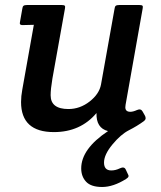

<svg xmlns="http://www.w3.org/2000/svg" viewBox="-20 -515 644 766"><path d="M182 -135Q182 -80 253 -80Q299 -80 337.5 -110Q376 -140 383 -178L437 -480Q438 -489 442 -492Q446 -495 456 -495H536Q546 -495 548.5 -492Q551 -489 549 -480L481 -97Q480 -92 480 -87Q480 -69 500 -69Q511 -69 526.5 -76Q542 -83 549 -70L558 -54Q561 -49 561 -43Q561 -37 553 -31Q527 -12 494.5 4.5Q462 21 428.5 61.5Q395 102 395 133.5Q395 165 424 165Q441 165 458.5 156.5Q476 148 482 162L489 177Q494 185 492.5 189.5Q491 194 483 199Q432 231 387.5 231Q343 231 323.5 210Q304 189 304 157Q304 79 411 8Q363 -4 365 -64Q301 12 195 12Q64 12 64 -108Q64 -131 69 -158L115 -416L73 -415Q59 -414 59 -422Q59 -425 60 -429L69 -480Q70 -489 74 -492Q78 -495 88 -495H226Q236 -495 238.5 -492Q241 -489 239 -480L189 -201Q182 -159 182 -135Z"/></svg>

Font: Crete Round
Style: Italic
Weight: 400
Designer: Veronika Burian
Foundry: TypeTogether
Version: Version 1.001; ttfautohint (v1.6)